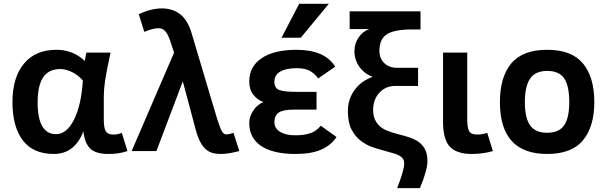

<svg xmlns="http://www.w3.org/2000/svg" viewBox="-20 -786 3157 999"><path d="M643.1 0Q600.6 15.1 543.9 15.1Q477.1 15.1 448.5 -13.9Q419.9 -43 414.1 -103Q369.1 15.1 259.8 15.1Q152.8 15.1 98.9 -55.4Q44.9 -126 44.9 -254.9Q44.9 -383.3 104.7 -455.1Q164.6 -526.9 273.9 -526.9Q359.9 -526.9 420.9 -469.2L429.2 -512.2H555.2Q532.7 -408.2 526.4 -363.8Q520 -319.3 520 -280.8V-165Q520 -118.2 531 -102.1Q542 -85.9 569.8 -85.9Q595.2 -85.9 613.8 -95.2ZM271 -87.9Q327.1 -87.9 365 -163.1Q402.8 -238.3 411.1 -367.2Q386.2 -396 354 -411.4Q321.8 -426.8 293.9 -426.8Q233.9 -426.8 204.8 -384Q175.8 -341.3 175.8 -252Q175.8 -170.4 200 -129.2Q224.1 -87.9 271 -87.9Z M1155.8 -86.9Q1174.3 -86.9 1194.8 -95.2L1225.1 0Q1166 15.1 1129.9 15.1Q1092.8 15.1 1070.1 3.9Q1047.4 -7.3 1029.5 -34.7Q1011.7 -62 1000 -105L931.2 -362.8L793.9 0H665L885.7 -512.2Q862.8 -585.4 853.3 -603.5Q843.8 -621.6 832.3 -630.4Q820.8 -639.2 802.7 -639.2Q789.1 -639.2 768.6 -633.5Q748 -627.9 731 -620.1L702.1 -711.9Q765.6 -742.2 821.8 -742.2Q877 -742.2 916 -713.1Q955.1 -684.1 976.1 -616.2L1110.8 -164.1Q1127 -114.3 1136 -100.6Q1145 -86.9 1155.8 -86.9Z M1731 -73.2Q1702.1 -29.8 1650.6 -7.3Q1599.1 15.1 1518.1 15.1Q1400.4 15.1 1338.6 -26.6Q1276.9 -68.4 1276.9 -146Q1276.9 -180.2 1298.3 -211.4Q1319.8 -242.7 1350.1 -254.9Q1319.8 -266.1 1298.3 -293Q1276.9 -319.8 1276.9 -361.8Q1276.9 -439.9 1341.6 -483.4Q1406.2 -526.9 1522.9 -526.9Q1669.9 -526.9 1724.1 -439L1635.7 -377.9Q1615.7 -404.8 1590.8 -418Q1565.9 -431.2 1523.9 -431.2Q1469.2 -431.2 1438.5 -413.6Q1407.7 -396 1407.7 -360.8Q1407.7 -326.2 1434.3 -317.1Q1460.9 -308.1 1518.1 -308.1H1627V-215.8H1512.7Q1453.1 -215.8 1430.4 -200.4Q1407.7 -185.1 1407.7 -149.9Q1407.7 -118.7 1437.3 -100.3Q1466.8 -82 1516.1 -82Q1563 -82 1595 -93Q1627 -104 1648.9 -131.8ZM1544.9 -589.8H1444.8L1536.6 -766.1H1690.9Z M1799.3 -634.8V-727.1H2168V-632.8H2124Q2032.2 -632.8 1993.2 -607.9Q1954.1 -583 1954.1 -521Q1954.1 -481.4 1979.7 -457.3Q2005.4 -433.1 2046.4 -433.1H2155.3V-338.9H2037.1Q1986.3 -338.9 1953.9 -303.5Q1921.4 -268.1 1921.4 -214.8Q1921.4 -180.7 1934.1 -157.5Q1946.8 -134.3 1969 -119.1Q1991.2 -104 2051.3 -87.9Q2119.6 -71.3 2147.5 -54.7Q2175.3 -38.1 2189.7 -12.5Q2204.1 13.2 2204.1 53.2Q2204.1 98.1 2165 192.9H2046.4Q2083 99.6 2083 64.9Q2083 49.3 2075.9 39.3Q2068.8 29.3 2055.2 22Q2041.5 14.6 1993.2 2Q1960.4 -6.8 1924.3 -18.3Q1888.2 -29.8 1858.2 -52.5Q1828.1 -75.2 1809.1 -112.1Q1790 -148.9 1790 -209Q1790 -268.6 1824.2 -316.7Q1858.4 -364.7 1919.4 -386.2Q1875 -402.8 1849.6 -439Q1824.2 -475.1 1824.2 -520Q1824.2 -558.1 1845.2 -590.1Q1866.2 -622.1 1901.4 -634.8Z M2544.4 0Q2493.2 15.1 2435.1 15.1Q2356.4 15.1 2320.8 -22.7Q2285.2 -60.5 2285.2 -151.9V-512.2H2411.1V-165Q2411.1 -121.1 2421.1 -103.5Q2431.2 -85.9 2461.4 -85.9Q2492.7 -85.9 2515.1 -95.2Z M3072.3 -254.9Q3072.3 -127 3013.2 -55.9Q2954.1 15.1 2827.1 15.1Q2581.1 15.1 2581.1 -254.9Q2581.1 -384.8 2640.1 -455.8Q2699.2 -526.9 2827.1 -526.9Q2954.1 -526.9 3013.2 -455.8Q3072.3 -384.8 3072.3 -254.9ZM2941.9 -254.9Q2941.9 -339.4 2915.5 -378.2Q2889.2 -417 2827.1 -417Q2765.6 -417 2738.3 -377.2Q2710.9 -337.4 2710.9 -254.9Q2710.9 -172.9 2738 -134Q2765.1 -95.2 2827.1 -95.2Q2888.2 -95.2 2915 -133.5Q2941.9 -171.9 2941.9 -254.9Z"/></svg>

Font: Clear Sans
Style: Bold
Weight: 700
Foundry: Intel Corporation
Version: Version 1.00